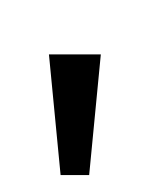

<svg xmlns="http://www.w3.org/2000/svg" viewBox="-20 -889 320 410"><path d="M195.3 -772.9 170.4 -515.1H109.4L84.5 -772.9ZM225.6 -499.5ZM225.6 -869.1Z"/></svg>

Font: Noto Sans Telugu
Style: Regular
Weight: 400
Designer: Monotype Design team
Foundry: Monotype Imaging Inc.
Version: Version 1.04 uh